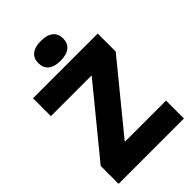

<svg xmlns="http://www.w3.org/2000/svg" viewBox="-249 -949 1047 1047"><g transform="rotate(-45 275.0 -425.5)"><path d="M23 0V-138L335 -519V-522H23V-660H522V-521L211 -141V-138H527V0ZM274 -698Q228 -698 203.5 -717.5Q179 -737 179 -774Q179 -812 203.5 -831.5Q228 -851 274 -851Q321 -851 345.5 -831Q370 -811 370 -774Q370 -738 345.5 -718Q321 -698 274 -698Z"/></g></svg>

Font: Bricolage Grotesque 96pt ExtraBold
Style: Regular
Weight: 800
Designer: Mathieu Triay
Foundry: Atelier Triay
Version: Version 1.001;gftools[0.9.33.dev8+g029e19f]